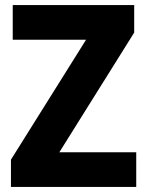

<svg xmlns="http://www.w3.org/2000/svg" viewBox="-20 -800 577 754"><path d="M515 -66V-202H213L507 -672V-780H30V-644H318L23 -173V-66Z"/></svg>

Font: Noto Sans Malayalam UI SemiCondensed ExtraBold
Style: Regular
Weight: 800
Width: 4
Designer: Jelle Bosma - Monotype Design Team
Foundry: Monotype Imaging Inc.
Version: Version 2.104